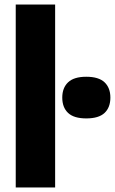

<svg xmlns="http://www.w3.org/2000/svg" viewBox="-20 -828 508 848"><path d="M49.5 0V-808H223.5V0ZM361 -305Q306.5 -305 280.8 -329.2Q255 -353.5 255 -397Q255 -440 280.8 -464.5Q306.5 -489 361 -489Q416 -489 441.8 -464.5Q467.5 -440 467.5 -397Q467.5 -353.5 441.8 -329.2Q416 -305 361 -305Z"/></svg>

Font: Encode Sans Semi Condensed ExtraBold
Style: Regular
Weight: 800
Width: 4
Designer: Multiple Designers
Foundry: Impallari Type
Version: Version 3.000; ttfautohint (v1.8.3) -l 8 -r 50 -G 200 -x 14 